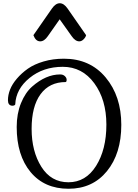

<svg xmlns="http://www.w3.org/2000/svg" viewBox="-20 -1116 853 1184"><path d="M385 -610Q285 -610 230 -535Q175 -460 175 -321.5Q175 -183 235 -87.5Q295 8 402 8Q509 8 572.5 -93Q636 -194 636 -347.5Q636 -501 561.5 -602.5Q487 -704 367 -704Q247 -704 162.5 -635.5Q78 -567 74 -472Q70 -464 55 -464Q29 -466 29 -498Q29 -530 42 -563.5Q55 -597 84 -631Q113 -665 152 -692.5Q191 -720 249 -737Q307 -754 374 -754Q535 -754 631.5 -638.5Q728 -523 728 -346Q728 -169 639.5 -60.5Q551 48 402.5 48Q254 48 168.5 -55Q83 -158 83 -333Q83 -415 109.5 -480Q136 -545 178 -582Q263 -657 351 -657Q369 -657 380 -646.5Q391 -636 391 -624Q391 -612 385 -610ZM300 -1063Q323 -1096 348.5 -1096Q374 -1096 397 -1063L511 -899Q508 -886 495.5 -873.5Q483 -861 469 -861Q444 -861 422 -893L348 -997L275 -893Q253 -861 228 -861Q214 -861 203.5 -870.5Q193 -880 186 -899Z"/></svg>

Font: Sofia
Style: Regular
Weight: 400
Designer: Paula Nazal and Daniel Hernndez
Foundry: Paula Nazal, Daniel Hernndez
Version: Version 1.001